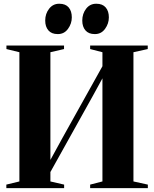

<svg xmlns="http://www.w3.org/2000/svg" viewBox="-20 -980 804 1000"><path d="M13 0V-18.5L81 -35V-708L13.5 -724.5V-743H313.5V-724.5L242.5 -708V-147L305.5 -262L513.5 -635V-708L449.5 -724.5V-743H749.5V-724.5L675 -708V-35L750 -18.5V0H449.5V-18.5L513.5 -35V-572L464 -481.5L242.5 -84V-35L314 -18.5V0ZM280.5 -802.5Q248.5 -802.5 232 -821.8Q215.5 -841 215.5 -873Q215.5 -908.5 235.8 -934.5Q256 -960.5 288 -960.5H289Q321.5 -960.5 337.8 -941.2Q354 -922 354 -889.5Q354 -857 334.2 -829.8Q314.5 -802.5 281.5 -802.5ZM473.5 -802.5Q441.5 -802.5 425 -821.8Q408.5 -841 408.5 -873Q408.5 -908.5 428.5 -934.5Q448.5 -960.5 481 -960.5H482Q514 -960.5 530.5 -941.2Q547 -922 547 -889.5Q547 -857 527.2 -829.8Q507.5 -802.5 474.5 -802.5Z"/></svg>

Font: Merriweather 144pt
Style: Bold
Weight: 700
Version: Version 2.100